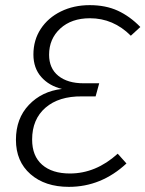

<svg xmlns="http://www.w3.org/2000/svg" viewBox="-20 -716 566 747"><path d="M526 -611 489 -577Q421 -645 330 -645Q258 -645 214.5 -605Q171 -565 171 -503Q171 -450 207 -421Q243 -392 305 -392H366L352 -341H299Q209 -342 157 -297Q105 -252 105 -173Q105 -109 144 -75Q183 -41 252 -41Q353 -41 438 -118L472 -80Q374 11 248 11Q155 11 98.5 -38.5Q42 -88 42 -172Q42 -255 92.5 -308Q143 -361 221 -370Q171 -382 140.5 -416.5Q110 -451 110 -504Q110 -560 138.5 -603.5Q167 -647 217 -671.5Q267 -696 329 -696Q391 -696 438 -674.5Q485 -653 526 -611Z"/></svg>

Font: FiraGO Light
Style: Italic
Weight: 300
Italic angle: -8°
Designer: bBox Type GmbH
Foundry: bBox Type GmbH
Version: Version 1.001